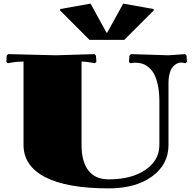

<svg xmlns="http://www.w3.org/2000/svg" viewBox="-20 -1020 1060 1060"><path d="M474.1 -799.8 311 -962.9 313 -970.2 480 -1000 567.9 -839.8H571.8L660.2 -1000L827.1 -970.2L829.1 -962.9L666 -799.8ZM910.2 -714.8 1002 -721.2 1009.8 -712.9 1012.2 -678.2 1003.9 -670.9Q988.3 -674.8 980 -674.8Q968.8 -674.8 957.5 -669.4Q946.3 -664.1 935.1 -651.9Q923.8 -639.6 917 -616Q910.2 -592.3 910.2 -560.1V-219.2Q910.2 -111.8 819.3 -45.9Q728.5 20 580.1 20Q350.6 20 230.2 -41.7Q109.9 -103.5 109.9 -220.2V-680.2Q72.8 -680.2 39.1 -673.8L22.9 -670.9L15.1 -678.2L17.1 -712.9L24.9 -721.2L290 -714.8L502 -721.2L509.8 -712.9L512.2 -678.2L503.9 -670.9L487.8 -673.8Q454.1 -680.2 430.2 -680.2V-220.2Q430.2 -127 468.3 -78.4Q506.3 -29.8 580.1 -29.8Q706.1 -29.8 783 -82.3Q859.9 -134.8 859.9 -220.2V-460Q859.9 -511.7 851.3 -551Q842.8 -590.3 829.6 -613.3Q816.4 -636.2 798.1 -650.4Q779.8 -664.6 762.7 -669.2Q745.6 -673.8 726.1 -673.8Q714.8 -673.8 700.2 -670.9L691.9 -678.2L694.8 -712.9L703.1 -721.2Z"/></svg>

Font: Yokawerad
Style: Regular
Weight: 500
Designer: gluk
Foundry: gluk
Version: Version 0.79